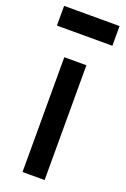

<svg xmlns="http://www.w3.org/2000/svg" viewBox="-155 -786 545 833"><g transform="rotate(20 117.0 -369.5)"><path d="M168 0H66V-530H168ZM245 -648H-11V-739H245Z"/></g></svg>

Font: Tanohe Sans Medium
Style: Regular
Weight: 500
Designer: Village Type and Design LLC
Foundry: Cooper Hewitt Smithsonian Design Museum
Version: Version 1.00;September 29, 2021;FontCreator 13.0.0.2655 64-b